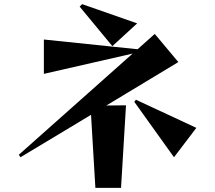

<svg xmlns="http://www.w3.org/2000/svg" viewBox="-20 -843 1040 928"><path d="M420 -288 79 -83 71 -95 621 -584 192 -486V-652L645 -605L728 -679L842 -543L494 -333L589 -334L565 65H441ZM377 -823 643 -730 523 -620 365 -811ZM637 -361 929 -225 821 -83 629 -351Z"/></svg>

Font: Tiejili SC
Style: Regular
Weight: 400
Designer: Buernia
Foundry: Ershou Xiaoxi Press
Version: Version 1.100